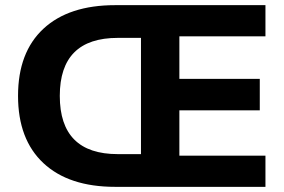

<svg xmlns="http://www.w3.org/2000/svg" viewBox="-20 -725 1102 745"><path d="M427 0Q247 0 148.5 -92Q50 -184 50 -353Q50 -522 148.5 -613.5Q247 -705 427 -705H1010V-584H676V-419H988V-297H676V-121H1010V0ZM437 -127H527V-578H437Q212 -578 212 -353Q212 -127 437 -127Z"/></svg>

Font: Nunito Sans ExtraBold
Style: Regular
Weight: 800
Designer: Vernon Adams
Foundry: Vernon Adams
Version: Version 3.101; ttfautohint (v1.8.4.7-5d5b);gftools[0.9.27]